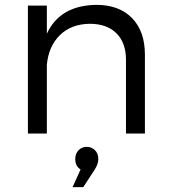

<svg xmlns="http://www.w3.org/2000/svg" viewBox="-20 -550 696 791"><path d="M95 0V-527H173V-411Q227 -528 377 -530Q471 -530 524 -475.5Q577 -421 577 -325V0H499V-304Q499 -374 459.5 -413Q420 -452 350 -452Q273 -451 226.5 -405Q180 -359 173 -283V0ZM279 221 312 148Q290 135 290 105Q290 83 303.5 69Q317 55 337 55Q357 55 371 68.5Q385 82 385 105Q385 126 370 149L323 221Z"/></svg>

Font: Trueno
Style: Lt
Weight: 300
Designer: Julieta Ulanovsky
Foundry: Julieta Ulanovsky
Version: Version 3.001b